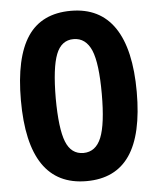

<svg xmlns="http://www.w3.org/2000/svg" viewBox="-53 -770 676 825"><g transform="rotate(-5 285.5 -357.5)"><path d="M186 -356.4Q186.5 -225.1 209 -168.5Q231.4 -111.8 284.7 -111.8Q337.9 -112.3 361.3 -169.9Q384.8 -227.5 384.8 -358.4Q384.8 -489.3 361.3 -545.9Q336.9 -603 284.2 -603Q231.4 -603 209 -545.4Q186.5 -487.8 186 -356.4ZM287.1 9.8Q36.1 9.8 36.1 -360.4Q36.1 -544.9 96.7 -635.3Q157.2 -725.1 283.2 -725.1Q408.2 -725.1 471.7 -631.3Q535.2 -537.1 535.2 -353.5Q535.2 -169.9 473.6 -80.1Q412.1 9.8 287.1 9.8Z"/></g></svg>

Font: OpenSansHebrew-Bold
Style: Bold
Weight: 700
Foundry: Ascender Corporation, Yanek Iontef
Version: Version 2.001;PS 002.001;hotconv 1.0.70;makeotf.lib2.5.58329